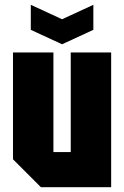

<svg xmlns="http://www.w3.org/2000/svg" viewBox="-20 -778 516 798"><path d="M442 -560V0H150L34 -116V-560H202V-146H274V-560ZM368 -758V-654L238 -594L108 -654V-758L238 -698Z"/></svg>

Font: Tektur Condensed
Style: Bold
Weight: 700
Width: 3
Designer: Adam Jagosz
Foundry: Adam Jagosz
Version: Version 1.005;gftools[0.9.30]